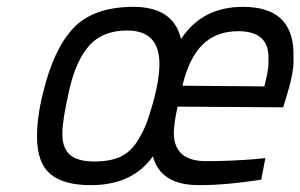

<svg xmlns="http://www.w3.org/2000/svg" viewBox="-20 -530 876 560"><path d="M487 -143Q487 -60 581 -60Q651 -60 726 -66L754 -69L742 -6Q641 10 560 10Q448 10 426 -74Q366 10 245 10Q168 10 130 -20Q88 -52 88 -132Q88 -189 105 -257Q136 -387 194.5 -448.5Q253 -510 369.5 -510Q486 -510 508 -416Q569 -510 689 -510Q832 -510 836 -379Q836 -373 836 -347.5Q836 -322 823 -274L806 -217L498 -219Q487 -169 487 -143ZM445 -344Q445 -441 351 -441Q280 -441 241 -398Q202 -355 182 -267.5Q162 -180 162 -143Q162 -137 162 -132Q164 -94 186.5 -76.5Q209 -59 255.5 -59Q302 -59 331.5 -73Q361 -87 380.5 -118Q400 -149 410 -178Q445 -281 445 -344ZM751 -278Q763 -325 763 -343.5Q763 -362 763 -365Q762 -439 675 -439Q612 -439 572 -401Q532 -363 512 -280Z"/></svg>

Font: Titillium Web
Style: Italic
Weight: 400
Italic angle: -13°
Version: Version 1.002;PS 57.000;hotconv 1.0.70;makeotf.lib2.5.55311